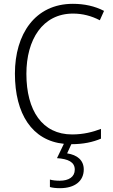

<svg xmlns="http://www.w3.org/2000/svg" viewBox="-20 -744 592 1004"><path d="M418 142C418 94 384 66 331 58L353 10C416 10 466 -1 508 -19V-70C466 -54 417 -41 357 -41C201 -41 118 -166 118 -358C118 -536 202 -673 362 -673C411 -673 458 -661 502 -638L524 -687C476 -712 421 -724 361 -724C163 -724 58 -565 58 -359C58 -148 148 -9 314 8L278 83C336 87 371 103 371 143C371 181 340 201 292 201C273 201 255 199 241 195V234C254 238 273 240 294 240C371 240 418 203 418 142Z"/></svg>

Font: Noto Sans Gujarati UI SemiCondensed Light
Style: Regular
Weight: 300
Width: 4
Designer: Jelle Bosma - Monotype Design Team, Universal Thirst
Foundry: Monotype Imaging Inc.
Version: Version 2.106